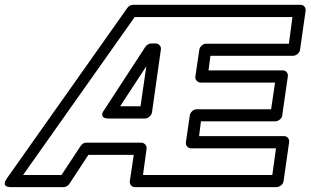

<svg xmlns="http://www.w3.org/2000/svg" viewBox="-94 -746 1280 791"><path d="M-64.9 -12.2 430.2 -712.9Q439.9 -726.1 454.1 -726.1H1144Q1154.8 -726.1 1160.6 -718.3Q1166.5 -710.4 1165 -701.2L1142.1 -541Q1140.6 -530.3 1131.3 -523.2Q1122.1 -516.1 1112.8 -516.1H772.9L765.1 -456.1H1070.8Q1081.5 -456.1 1087.4 -448.2Q1093.3 -440.4 1091.8 -431.2L1068.8 -271Q1067.4 -260.3 1058.3 -253.2Q1049.3 -246.1 1040 -246.1H733.9L726.1 -185.1H1076.2Q1086.9 -185.1 1092.8 -177.2Q1098.6 -169.4 1097.2 -160.2L1074.2 0Q1072.8 10.7 1063.5 17.8Q1054.2 24.9 1044.9 24.9H461.9Q451.2 24.9 445.3 17.1Q439.5 9.3 440.9 0L457 -107.9H270L191.9 11.2Q182.6 24.9 167 24.9H-48.8Q-50.8 24.9 -53.5 24.9Q-56.2 24.9 -62.5 23.2Q-68.8 21.5 -72 18.1Q-75.2 14.6 -74.2 6.8Q-73.2 -1 -64.9 -12.2ZM1 -24.9H159.2L237.8 -144Q246.6 -158.2 262.2 -158.2H488.8Q497.1 -158.2 504.2 -150.9Q511.2 -143.6 509.8 -132.8L495.1 -24.9H1027.8L1043 -134.8H692.9Q684.6 -134.8 677.5 -142.1Q670.4 -149.4 671.9 -160.2L688 -271Q689.5 -280.3 697.8 -288.1Q706.1 -295.9 716.8 -295.9H1022.9L1039.1 -405.8H732.9Q723.6 -405.8 716.6 -413.1Q709.5 -420.4 710.9 -431.2L727.1 -541Q728.5 -550.3 736.6 -558.1Q744.6 -565.9 755.9 -565.9H1096.2L1110.8 -675.8H460.9ZM335.9 -293.9 504.9 -553.2Q515.1 -566.9 529.8 -566.9H547.9Q556.2 -566.9 563.2 -559.8Q570.3 -552.7 568.8 -542L532.2 -283.2Q530.8 -273.9 522.2 -265.9Q513.7 -257.8 502.9 -257.8H353Q333 -257.8 328.9 -266.8Q324.7 -275.9 330.1 -285.2ZM400.9 -308.1H484.9L508.8 -473.1Z"/></svg>

Font: Trueno ExtraBold Outline
Style: Italic
Weight: 800
Width: 6
Designer: Julieta Ulanovsky
Foundry: Julieta Ulanovsky
Version: Version 3.001b | FøM Fix